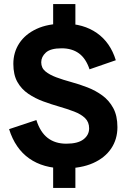

<svg xmlns="http://www.w3.org/2000/svg" viewBox="-20 -820 635 950"><path d="M299 13Q194 13 124.5 -36Q55 -85 25 -181L160 -226Q179 -166 216 -137.5Q253 -109 308 -109Q365 -109 393 -130.5Q421 -152 421 -185Q421 -216 401 -235.5Q381 -255 347 -268Q313 -281 273 -292.5Q233 -304 193.5 -318.5Q154 -333 120 -356Q86 -379 66 -414.5Q46 -450 46 -504Q46 -561 75.5 -606Q105 -651 161 -677Q217 -703 297 -703Q393 -703 459.5 -656.5Q526 -610 553 -522L423 -477Q405 -531 370.5 -556Q336 -581 285 -581Q230 -581 207 -560Q184 -539 184 -512Q184 -484 204.5 -467Q225 -450 258.5 -437.5Q292 -425 332.5 -414Q373 -403 413 -387.5Q453 -372 486.5 -347.5Q520 -323 540.5 -285Q561 -247 561 -191Q561 -131 530 -85Q499 -39 440.5 -13Q382 13 299 13ZM243 110V-57H353V110ZM243 -620V-800H353V-620Z"/></svg>

Font: Radio Canada Big SemiBold
Style: Regular
Weight: 600
Designer: Étienne Aubert Bonn
Foundry: Coppers and Brasses
Version: Version 1.001